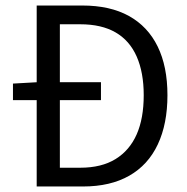

<svg xmlns="http://www.w3.org/2000/svg" viewBox="-20 -676 679 696"><path d="M27 -313V-373L115 -378H346V-313ZM113 0V-656H278Q379 -656 447.5 -618Q516 -580 551.5 -507.5Q587 -435 587 -331Q587 -227 552 -152.5Q517 -78 448.5 -39Q380 0 281 0ZM197 -68H271Q348 -68 399 -99.5Q450 -131 475.5 -189Q501 -247 501 -331Q501 -413 475.5 -471Q450 -529 399 -558.5Q348 -588 271 -588H197Z"/></svg>

Font: Source Sans 3 ExtraLight
Style: Regular
Weight: 400
Version: Version 3.052;hotconv 1.1.0;makeotfexe 2.6.0